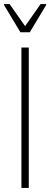

<svg xmlns="http://www.w3.org/2000/svg" viewBox="-20 -921 246 941"><path d="M85 0V-688H121V0ZM80 -763 0 -896V-901H27L103 -793L179 -901H206V-896L126 -763Z"/></svg>

Font: Saira Condensed Thin
Style: Regular
Weight: 250
Width: 3
Designer: Hector Gatti with collaboration of the Omnibus-Type team
Foundry: Omnibus-Type
Version: Version 1.101